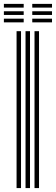

<svg xmlns="http://www.w3.org/2000/svg" viewBox="-29 -959 286 979"><path d="M147 0V-800H170V0ZM55.5 0V-800H78.2V0ZM101.2 0V-800H124V0ZM135.5 -920.2V-939.2H236.2V-920.2ZM-9.2 -920.2V-939.2H91.8V-920.2ZM-9.2 -882.8V-901.5H91.8V-882.8ZM135.5 -882.8V-901.5H236.2V-882.8ZM-9.2 -845V-863.8H91.8V-845ZM135.5 -845V-863.8H236.2V-845Z"/></svg>

Font: Big Shoulders Inline Text
Style: Bold
Weight: 700
Designer: Patric King
Foundry: XO Type Co
Version: Version 1.000